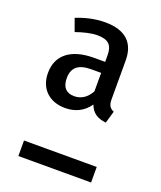

<svg xmlns="http://www.w3.org/2000/svg" viewBox="-138 -831 768 918"><g transform="rotate(20 246.0 -372.5)"><path d="M245 -566C131 -566 63 -516 63 -423C63 -346 113 -293 197 -293C246 -293 289 -312 319 -355C333 -316 361 -299 404 -294L422 -356C403 -364 392 -376 392 -408V-606C392 -692 345 -744 238 -744C190 -744 140 -733 93 -714L116 -650C156 -664 194 -673 224 -673C281 -673 302 -651 302 -598V-566ZM218 -361C178 -361 156 -384 156 -430C156 -485 187 -510 253 -510H302V-416C283 -381 255 -361 218 -361ZM66 -80V-1H436V-80Z"/></g></svg>

Font: Glow Sans SC Condensed Medium
Style: Regular
Weight: 600
Width: 3
Designer: Ryoko NISHIZUKA (kana, bopomofo & ideographs); Paul D. Hunt (Latin, Greek & Cyrillic); Sandoll Communications, Soo-young
Version: Version 0.93